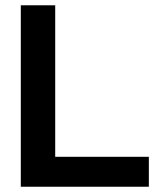

<svg xmlns="http://www.w3.org/2000/svg" viewBox="-20 -710 610 730"><path d="M59.1 -689.9H189.9V-113.8H545.9V0H59.1Z"/></svg>

Font: D-DIN Exp
Style: DINExp-Bold
Weight: 700
Width: 7
Designer: Charles Nix
Foundry: Datto Inc.
Version: Version 1.00